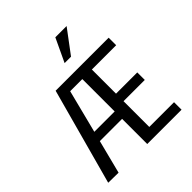

<svg xmlns="http://www.w3.org/2000/svg" viewBox="-250 -1145 1323 1323"><g transform="rotate(-45 411.5 -484.0)"><path d="M761.2 -73.2V0H426.8V-245.1H210L147.5 0L47.9 -1.5L240.2 -706.1H756.8V-632.8H520V-397.5H727.1V-324.2H520V-73.2ZM426.8 -632.8H308.6L228.5 -317.4H426.8ZM499 -967.8H608.9L481 -796.9H418.5Z"/></g></svg>

Font: Monda
Style: Regular
Weight: 400
Designer: Vernon Adams
Foundry: Vernon Adams
Version: Version 2.100; ttfautohint (v1.8.3)